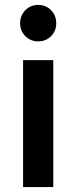

<svg xmlns="http://www.w3.org/2000/svg" viewBox="-20 -762 310 782"><path d="M74 0V-517H197V0ZM135.5 -593.5Q104.5 -593.5 83.2 -614.8Q62 -636 62 -667Q62 -699 83.2 -720.5Q104.5 -742 135.5 -742Q167 -742 188 -720.5Q209 -699 209 -667Q209 -636 188 -614.8Q167 -593.5 135.5 -593.5Z"/></svg>

Font: Expletus Sans SemiBold
Style: Regular
Weight: 600
Version: Version 7.500